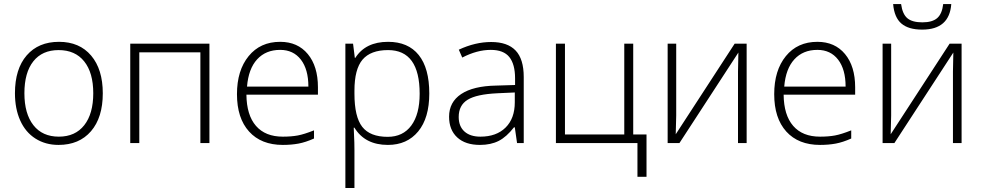

<svg xmlns="http://www.w3.org/2000/svg" viewBox="-20 -710 4875 953"><path d="M490.2 -247.1Q490.2 -126.5 431.6 -58.6Q373 9.3 270.5 9.3Q205.6 9.3 156 -22.2Q106.4 -53.7 80.3 -112.1Q54.2 -170.4 54.2 -247.1Q54.2 -367.7 112.5 -435.1Q170.9 -502.4 272.9 -502.4Q374.5 -502.4 432.4 -434.1Q490.2 -365.7 490.2 -247.1ZM101.1 -247.1Q101.1 -145.5 145.8 -88.6Q190.4 -31.7 272 -31.7Q353.5 -31.7 398.2 -88.6Q442.9 -145.5 442.9 -247.1Q442.9 -349.1 397.9 -405.3Q353 -461.4 271 -461.4Q189.5 -461.4 145.3 -405.5Q101.1 -349.6 101.1 -247.1Z M671.4 0H626.5V-493.2H1019.5V0H974.6V-450.2H671.4Z M1383.8 9.3Q1276.4 9.3 1216.3 -57.1Q1156.2 -123.5 1156.2 -242.7Q1156.2 -360.4 1214.1 -431.4Q1272 -502.4 1370.6 -502.4Q1457.5 -502.4 1507.8 -441.7Q1558.1 -380.9 1558.1 -276.9V-240.2H1203.1Q1204.1 -138.7 1250.5 -85.2Q1296.9 -31.7 1383.8 -31.7Q1425.8 -31.7 1457.8 -37.6Q1489.7 -43.5 1538.6 -63V-22.5Q1497.1 -3.9 1461.7 2.7Q1426.3 9.3 1383.8 9.3ZM1370.6 -462.4Q1299.3 -462.4 1256.3 -415.5Q1213.4 -368.7 1206.1 -280.3H1510.7Q1510.7 -365.7 1473.4 -414.1Q1436 -462.4 1370.6 -462.4Z M1905.3 9.3Q1791.5 9.3 1739.3 -76.2H1735.8L1737.3 -38.1Q1739.3 -4.4 1739.3 35.2V223.1H1694.3V-493.2H1732.4L1741.2 -422.9H1743.7Q1794.4 -502.4 1906.2 -502.4Q2005.9 -502.4 2058.3 -437Q2110.8 -371.6 2110.8 -246.1Q2110.8 -124.5 2055.7 -57.6Q2000.5 9.3 1905.3 9.3ZM1904.3 -30.8Q1980 -30.8 2021.5 -86.9Q2063 -143.1 2063 -244.6Q2063 -461.4 1906.2 -461.4Q1819.8 -461.4 1779.5 -414.1Q1739.3 -366.7 1739.3 -259.8V-245.1Q1739.3 -129.9 1778.1 -80.3Q1816.9 -30.8 1904.3 -30.8Z M2546.4 0 2535.2 -78.1H2531.2Q2494.1 -30.3 2455.1 -10.5Q2416 9.3 2362.3 9.3Q2289.6 9.3 2249.3 -28.1Q2209 -65.4 2209 -130.9Q2209 -203.1 2269 -243.2Q2329.1 -283.2 2442.9 -285.2L2536.6 -288.1V-320.8Q2536.6 -391.1 2508.1 -426.8Q2479.5 -462.4 2416 -462.4Q2347.7 -462.4 2274.4 -424.3L2257.3 -463.4Q2338.9 -501.5 2418 -501.5Q2499 -501.5 2539.3 -459.2Q2579.6 -417 2579.6 -327.6V0ZM2364.7 -31.7Q2443.8 -31.7 2489.5 -76.9Q2535.2 -122.1 2535.2 -202.1V-251L2448.7 -247.1Q2345.2 -242.2 2301 -214.8Q2256.8 -187.5 2256.8 -129.4Q2256.8 -83 2285.2 -57.4Q2313.5 -31.7 2364.7 -31.7Z M3189 167.5H3144V0H2739.3V-493.2H2784.2V-42.5H3078.6V-493.2H3123V-42.5H3189Z M3336.4 -493.2V-136.7L3334 -43.5L3626.5 -493.2H3686V0H3643.1V-354L3645 -449.2L3352.5 0H3293.9V-493.2Z M4050.3 9.3Q3942.9 9.3 3882.8 -57.1Q3822.8 -123.5 3822.8 -242.7Q3822.8 -360.4 3880.6 -431.4Q3938.5 -502.4 4037.1 -502.4Q4124 -502.4 4174.3 -441.7Q4224.6 -380.9 4224.6 -276.9V-240.2H3869.6Q3870.6 -138.7 3917 -85.2Q3963.4 -31.7 4050.3 -31.7Q4092.3 -31.7 4124.3 -37.6Q4156.2 -43.5 4205.1 -63V-22.5Q4163.6 -3.9 4128.2 2.7Q4092.8 9.3 4050.3 9.3ZM4037.1 -462.4Q3965.8 -462.4 3922.9 -415.5Q3879.9 -368.7 3872.6 -280.3H4177.2Q4177.2 -365.7 4139.9 -414.1Q4102.5 -462.4 4037.1 -462.4Z M4403.3 -493.2V-136.7L4400.9 -43.5L4693.4 -493.2H4752.9V0H4710V-354L4711.9 -449.2L4419.4 0H4360.8V-493.2ZM4557.1 -563Q4489.7 -563 4454.3 -593Q4418.9 -623 4413.1 -689.9H4452.6Q4459.5 -640.1 4483.6 -619.6Q4507.8 -599.1 4558.1 -599.1Q4607.9 -599.1 4632.1 -620.4Q4656.2 -641.6 4661.6 -689.9H4701.7Q4692.4 -563 4557.1 -563Z"/></svg>

Font: Bpm'online Open Sans Light
Style: Regular
Weight: 300
Foundry: Ascender Corporation
Version: Version 1.10